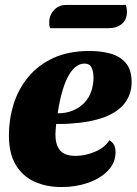

<svg xmlns="http://www.w3.org/2000/svg" viewBox="-20 -736 552 776"><path d="M229 20Q167 20 119 -2Q71 -24 43.5 -70Q16 -116 16 -189Q16 -254 35 -315Q54 -376 94 -424.5Q134 -473 195.5 -501.5Q257 -530 342 -530Q386 -530 424.5 -520Q463 -510 487.5 -482.5Q512 -455 512 -404Q512 -356 484.5 -319.5Q457 -283 400.5 -262Q344 -241 258 -236Q246 -235 233 -235Q220 -235 207 -235Q206 -224 205 -212.5Q204 -201 204 -193Q204 -151 222.5 -128.5Q241 -106 286 -106Q324 -106 363.5 -122.5Q403 -139 422 -169Q436 -161 441.5 -149Q447 -137 447 -121Q447 -78 416 -46Q385 -14 335.5 3Q286 20 229 20ZM213 -278Q248 -278 275 -289.5Q302 -301 320.5 -320Q339 -339 348.5 -366Q358 -393 358 -425Q357 -449 349.5 -464Q342 -479 321 -479Q304 -479 288 -467.5Q272 -456 258 -432Q244 -408 232.5 -369.5Q221 -331 213 -278ZM183 -622Q180 -628 179.5 -633.5Q179 -639 179 -646Q179 -674 198 -695Q217 -716 248 -716H489Q491 -709 492 -702Q493 -695 493 -688Q493 -656 472 -639Q451 -622 417 -622Z"/></svg>

Font: Sansita Swashed Light ExtraBold
Style: Regular
Weight: 800
Version: Version 1.003